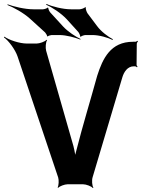

<svg xmlns="http://www.w3.org/2000/svg" viewBox="-62 -931 724 970"><path d="M309 -193 171 -675C167 -689 169 -719 176 -728L173 -730C166 -721 138 -711 123 -711H74C37 -711 -17 -729 -40 -746L-42 -742C-19 -726 15 -681 27 -645L232 -34C236 -21 235 7 229 16L232 18C238 10 265 0 279 0H358C373 0 400 10 407 19L410 17C403 8 401 -21 406 -36L556 -540C564 -567 582 -596 614 -596H621C624 -596 628 -593 630 -591L633 -594C631 -596 628 -600 628 -603L629 -709C629 -714 633 -720 635 -722L632 -725C630 -723 624 -719 620 -720H610C497 -720 457 -636 429 -548C394 -421 356 -298 323 -168C320 -157 316 -143 316 -134H320C320 -142 316 -159 314 -171ZM257 -797 192 -868C188 -872 181 -887 182 -891L179 -893C177 -889 161 -884 155 -884H107C63 -884 7 -898 -23 -909L-25 -906C6 -894 57 -866 89 -837L166 -767C169 -764 177 -751 176 -748L179 -747C181 -750 195 -754 199 -754H238C273 -754 319 -741 344 -731L345 -734C321 -745 281 -771 257 -797ZM428 -800 380 -864C376 -870 369 -888 372 -893L368 -895C366 -890 347 -884 340 -884H297C256 -884 201 -898 173 -911L171 -907C200 -895 247 -864 275 -834L333 -770C337 -766 344 -751 343 -747L346 -745C348 -749 364 -754 370 -754H405C439 -754 484 -741 507 -729L508 -733C486 -744 448 -772 428 -800Z"/></svg>

Font: Asimov
Style: Edge
Weight: 500
Designer: Google
Version: Version 2.000980: 2014